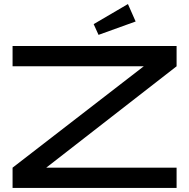

<svg xmlns="http://www.w3.org/2000/svg" viewBox="-20 -927 932 947"><path d="M851 -600 208 -100H851V0H42V-100L689 -600H42V-700H851ZM649 -821 466 -755 442 -808 611 -907Z"/></svg>

Font: Bruno Ace SC
Style: Regular
Weight: 400
Version: Version 1.100; ttfautohint (v1.8.4.7-5d5b);gftools[0.9.27]